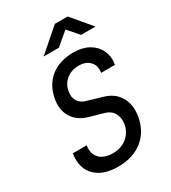

<svg xmlns="http://www.w3.org/2000/svg" viewBox="-227 -1063 1054 1186"><g transform="rotate(-30 300.0 -470.0)"><path d="M258 10Q151 10 96 -46.5Q41 -103 56 -202H155Q146 -144 178 -111Q210 -78 272 -78Q332 -78 373 -112Q414 -146 423 -201Q429 -243 411 -275Q393 -307 353 -319L250 -348Q182 -368 149 -419.5Q116 -471 127 -543Q142 -636 205.5 -688Q269 -740 370 -740Q433 -740 477.5 -715Q522 -690 543 -646Q564 -602 555 -545H456Q464 -593 436.5 -623Q409 -653 357 -653Q305 -653 268.5 -623Q232 -593 225 -545Q218 -506 235 -478.5Q252 -451 289 -441L394 -410Q465 -390 498.5 -334.5Q532 -279 520 -201Q504 -101 435 -45.5Q366 10 258 10ZM199 -810 360 -950H451L569 -810H466L399 -887L308 -810Z"/></g></svg>

Font: JetBrains Mono NL Medium
Style: Italic
Weight: 500
Italic angle: -9°
Monospace: yes
Designer: Philipp Nurullin, Konstantin Bulenkov
Foundry: JetBrains
Version: Version 2.305; ttfautohint (v1.8.4.7-5d5b)